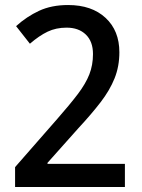

<svg xmlns="http://www.w3.org/2000/svg" viewBox="-20 -744 566 764"><path d="M477 0H40V-79L208 -271Q258 -328 289.5 -369.5Q321 -411 335.5 -448Q350 -485 350 -529Q350 -579 321.5 -606.5Q293 -634 245 -634Q203 -634 169.5 -618Q136 -602 99 -570L44 -640Q86 -678 135.5 -701Q185 -724 251 -724Q345 -724 400 -673Q455 -622 455 -536Q455 -480 436 -432.5Q417 -385 380.5 -337.5Q344 -290 292 -234L169 -96V-92H477Z"/></svg>

Font: Noto Sans Georgian SemiCondensed Medium
Style: Regular
Weight: 500
Width: 4
Designer: Monotype Design Team, Akaki Razmadze
Foundry: Google LLC
Version: Version 2.005; ttfautohint (v1.8.4.7-5d5b)